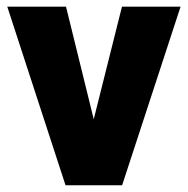

<svg xmlns="http://www.w3.org/2000/svg" viewBox="-20 -548 557 568"><path d="M514.2 -528.3 341.3 0H173.8L1.5 -528.3H175.3L257.3 -195.3L340.8 -528.3Z"/></svg>

Font: Mardoto Black
Style: Regular
Weight: 900
Designer: Christian Robertson, Vahan Hovhannisyan
Foundry: Google
Version: Version 1.000